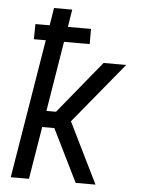

<svg xmlns="http://www.w3.org/2000/svg" viewBox="-53 -777 605 819"><g transform="rotate(5 250.0 -367.5)"><path d="M24 0 122 -595H71L72 -660H133L145 -735H223L211 -660H310V-595H200L151 -295H192L376 -520H473L259 -260L387 0H302L191 -225H139L102 0Z"/></g></svg>

Font: Iosevka Term Oblique
Style: Regular
Weight: 400
Italic angle: -9°
Monospace: yes
Designer: Belleve Invis
Foundry: Belleve Invis
Version: Version 31.4.0